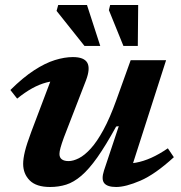

<svg xmlns="http://www.w3.org/2000/svg" viewBox="-20 -735 723 767"><path d="M395.5 -54 454.5 -231 444 -229.5Q402.5 -154 368.8 -106.2Q335 -58.5 304.8 -32.8Q274.5 -7 244.5 2.5Q214.5 12 180 12Q125 12 98.8 -14.2Q72.5 -40.5 72.5 -80.5Q72.5 -101 79.5 -130Q86.5 -159 105 -208.5L197.5 -453L223.5 -412.5Q194 -413 165.5 -405.5Q137 -398 108.5 -382.2Q80 -366.5 48.5 -341L21.5 -375.5Q72 -425.5 116.2 -454.2Q160.5 -483 199.2 -495Q238 -507 271 -507Q316 -507 328.8 -484.2Q341.5 -461.5 323.5 -414L235.5 -186.5Q226 -160.5 221.8 -145Q217.5 -129.5 217.5 -120Q217.5 -105.5 227 -98.5Q236.5 -91.5 254 -91.5Q272.5 -91.5 295.2 -103Q318 -114.5 342.8 -141.8Q367.5 -169 393.2 -216.2Q419 -263.5 444.5 -334.5L502 -494.5H643.5L496.5 -36.5L465.5 -81.5Q494 -80 523.2 -85.2Q552.5 -90.5 584 -104.5Q615.5 -118.5 650.5 -142.5L674.5 -107Q599.5 -38.5 540.8 -13.2Q482 12 444 12Q409 12 396.5 -3.2Q384 -18.5 395.5 -54ZM380.5 -551.5H317.5L206 -691.5L212.5 -715H327.5ZM530.5 -551.5H473L415 -694.5L420 -715H532Z"/></svg>

Font: Newsreader 9pt SemiBold
Style: Italic
Weight: 600
Italic angle: -17°
Designer: Hugues Gentile
Foundry: Production Type
Version: Version 1.003